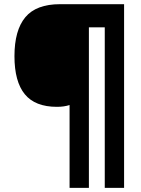

<svg xmlns="http://www.w3.org/2000/svg" viewBox="-20 -780 683 927"><path d="M579.1 127H485.8V-647.9H409.2V127H315.9V-272.9Q289.6 -264.2 254.9 -264.2Q149.4 -264.2 99.6 -325.2Q49.8 -386.2 49.8 -508.8Q49.8 -633.8 102.3 -696.8Q154.8 -759.8 270 -759.8H579.1Z"/></svg>

Font: Sahel Black FD
Style: Black-FD
Weight: 900
Foundry: Saber Rastikerdar (saber.rastikerdar@gmail.com)
Version: Version 3.3.1